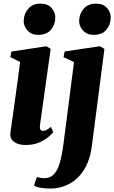

<svg xmlns="http://www.w3.org/2000/svg" viewBox="-20 -806 644 1082"><path d="M124 11Q97 11 76.8 3Q56.5 -5 46 -20.2Q35.5 -35.5 38.5 -58Q40.5 -73 44.5 -100.5Q48.5 -128 53.8 -165.8Q59 -203.5 65.5 -249.8Q72 -296 79 -348.2Q86 -400.5 93.5 -456.5L38.5 -484L44 -515.5L241.5 -545.5L265.5 -530.5L205.5 -102.5Q203 -84.5 207.2 -76.5Q211.5 -68.5 221.5 -68.5Q231.5 -68.5 241.8 -73.5Q252 -78.5 267 -91L280 -61Q270 -48.5 249.5 -31.5Q229 -14.5 197.8 -1.8Q166.5 11 124 11ZM193.5 -609.5Q158 -609.5 135.2 -634.2Q112.5 -659 113.5 -689.5Q115 -729 139.5 -757.2Q164 -785.5 208.5 -785.5Q249.5 -785.5 270.8 -760.8Q292 -736 291.5 -707Q291.5 -668 267.5 -638.8Q243.5 -609.5 193.5 -609.5ZM498 14Q487.5 96 454 149.8Q420.5 203.5 370.8 230Q321 256.5 262.5 256.5Q233.5 256.5 208.8 252.2Q184 248 171.5 239L188 191.5Q196.5 194 208.5 196Q220.5 198 229.5 198Q256.5 198 275 183.8Q293.5 169.5 305.5 142.8Q317.5 116 325.5 77.8Q333.5 39.5 339.5 -8L397 -456L338 -484L344.5 -516L543 -545.5L568.5 -530.5ZM506 -609.5Q470.5 -609.5 447.8 -634.2Q425 -659 426 -689.5Q427.5 -729 452 -757.2Q476.5 -785.5 521 -785.5Q562 -785.5 583.2 -760.8Q604.5 -736 604 -707Q604 -668 580 -638.8Q556 -609.5 506 -609.5Z"/></svg>

Font: Merriweather 72pt Black
Style: Italic
Weight: 900
Italic angle: -7.8°
Version: Version 2.101